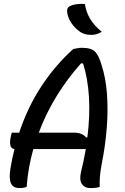

<svg xmlns="http://www.w3.org/2000/svg" viewBox="-20 -954 640 980"><path d="M116 0Q100 6 80 6Q47 6 36 -18Q25 -42 33 -92Q41 -144 54 -193Q36 -195 32.5 -214Q29 -233 36 -260L40 -277H78Q122 -409 192.5 -515.5Q263 -622 354 -704Q365 -706 375.5 -708Q386 -710 398 -710Q448 -710 467 -688.5Q486 -667 499 -620Q520 -556 526 -474.5Q532 -393 525 -302Q518 -211 499 -116Q492 -79 490 -53Q488 -27 489 0Q473 6 439 6Q413 6 398.5 -14Q384 -34 393 -74Q408 -135 418 -193H150Q123 -96 116 0ZM356 -277Q400 -277 420 -252L426 -253Q440 -365 434 -460Q428 -555 404 -630L394 -631Q324 -553 269 -463.5Q214 -374 178 -277ZM413 -934Q420 -891 440.5 -857Q461 -823 499 -792Q476 -776 446 -776Q413 -776 391 -790Q363 -809 345 -835.5Q327 -862 323 -890Q319 -915 339 -924Q365 -936 413 -934Z"/></svg>

Font: Recursive Mn Csl St
Style: Italic
Weight: 400
Italic angle: -15°
Monospace: yes
Version: Version 1.079;hotconv 1.0.112;makeotfexe 2.5.65598; ttfautoh